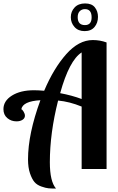

<svg xmlns="http://www.w3.org/2000/svg" viewBox="-63 -983 686 1117"><path d="M-43 -348Q-43 -396 6.5 -427Q56 -458 135 -458Q160 -458 194 -455Q249 -585 322 -667.5Q395 -750 477 -750Q519 -750 557 -736V0H412V-363Q341 -392 275 -398Q227 -209 227 -39Q227 73 263 114Q236 114 219.5 112.5Q203 111 177.5 102Q152 93 137.5 76Q123 59 111.5 25.5Q100 -8 100 -56Q100 -204 172 -400Q69 -394 61 -347Q66 -347 74 -334Q82 -321 82 -310Q82 -295 68 -286Q54 -277 33 -277Q2 -277 -20.5 -296Q-43 -315 -43 -348ZM287 -441Q356 -428 412 -407V-678Q340 -632 287 -441ZM507 -885Q507 -850 487 -826Q467 -802 429 -802Q392 -802 370.5 -826Q349 -850 349 -883Q349 -916 371 -939.5Q393 -963 432 -963Q471 -963 489 -940Q507 -917 507 -885ZM389 -883Q389 -837 431 -837Q470 -837 470 -882Q470 -930 431 -930Q413 -930 401 -918Q389 -906 389 -883Z"/></svg>

Font: Lobster Two
Style: Bold
Weight: 700
Designer: Pablo Impallari
Foundry: Pablo Impallari. www.impallari.com
Version: Version 1.006